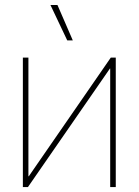

<svg xmlns="http://www.w3.org/2000/svg" viewBox="-20 -755 560 775"><path d="M447.3 0H424.8V-478.5H423.8L92.8 0H72.3V-522.5H94.7V-43.5H96.2L427.2 -522.5H447.3ZM251.5 -591.8 183.6 -734.9H211.9L273.9 -591.8Z"/></svg>

Font: Inter 28pt Thin
Style: Regular
Weight: 250
Designer: Rasmus Andersson
Foundry: rsms
Version: Version 4.001;git-66647c0bb